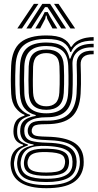

<svg xmlns="http://www.w3.org/2000/svg" viewBox="-20 -793 508 998"><path d="M221 185.2Q133.2 185.2 86.9 156Q40.5 126.8 35.5 68.5Q34.5 58.5 35.1 49.6Q35.8 40.8 37.2 32Q41.2 6.8 57.2 -10.8Q73.2 -28.2 100 -36.2V-41Q77.8 -47.5 65.6 -60.5Q53.5 -73.5 50.5 -97Q49.8 -102.8 49.8 -109.6Q49.8 -116.5 50.5 -123.2Q52.8 -147.8 64.2 -165Q75.8 -182.2 107.2 -191.8V-196.5Q82.8 -205.2 61.9 -231.8Q41 -258.2 38.2 -304.5Q37.2 -322.5 36.8 -340.5Q36.2 -358.5 36.2 -376.6Q36.2 -394.8 36.8 -413.6Q37.2 -432.5 38 -452.5Q42.5 -536.2 86.8 -572.5Q131 -608.8 220.8 -608.8Q277.8 -608.8 307 -593.2Q336.2 -577.8 347.5 -549.8H352.2Q364.5 -571 385.6 -582Q406.8 -593 429.1 -596.9Q451.5 -600.8 466.8 -600V-581.5Q417 -582.2 388.9 -566.6Q360.8 -551 349.8 -523H344.8Q335.8 -555.8 307.8 -573.1Q279.8 -590.5 220.8 -590.5Q143.2 -590.5 104 -558.4Q64.8 -526.2 61 -452.2Q59.8 -424.8 59.2 -400.9Q58.8 -377 59.2 -353.9Q59.8 -330.8 61 -305.8Q63.8 -256 84.8 -230.4Q105.8 -204.8 136.8 -196V-191.2Q102.8 -182.2 87.5 -166.4Q72.2 -150.5 69.5 -123.2Q68.8 -116 68.9 -110Q69 -104 69.5 -96.8Q71.8 -74 83.2 -62.6Q94.8 -51.2 125 -41.8V-36.8Q91.8 -26.5 76.5 -10.2Q61.2 6 56.2 32Q54.2 41 53.1 48.9Q52 56.8 53.2 68.2Q59 120.2 98.9 144.6Q138.8 169 221 169Q306.5 169 346.5 144.2Q386.5 119.5 394.2 66.2Q395.5 57 395.4 48Q395.2 39 393.8 29Q386.5 -19.2 347.4 -41Q308.2 -62.8 225.2 -64.8Q189.8 -65.8 169.8 -69.2Q149.8 -72.8 140.4 -79.5Q131 -86.2 127 -96.5Q124.8 -101.5 124.2 -110.4Q123.8 -119.2 125 -124.2Q131.5 -149.8 152.2 -158.1Q173 -166.5 221 -165.8Q298.5 -165 335.9 -199Q373.2 -233 378 -305.8Q379.5 -332 379.9 -354.9Q380.2 -377.8 379.9 -402.2Q379.5 -426.8 378.5 -457Q377.2 -492.5 399.6 -512Q422 -531.5 466.8 -529.5V-511Q430.5 -512 414.2 -497.6Q398 -483.2 399.2 -455.8Q400.2 -429.5 400.6 -405.1Q401 -380.8 400.8 -356.2Q400.5 -331.8 399 -305Q393.5 -221.2 351.4 -184.4Q309.2 -147.5 220.8 -147.5Q193.8 -147.5 178.1 -145.4Q162.5 -143.2 155.2 -137.2Q148 -131.2 145.2 -119.8Q145 -118.2 144.9 -112.6Q144.8 -107 146.2 -103.8Q149.8 -95.5 156.9 -91.1Q164 -86.8 179.9 -85Q195.8 -83.2 225.2 -82.5Q317.2 -80.5 363 -53Q408.8 -25.5 414.2 29.2Q415.2 39.2 415.2 48.9Q415.2 58.5 414.5 66.5Q407.2 126.2 360.4 155.8Q313.5 185.2 221 185.2ZM221 136.2Q271.2 136.2 300 127.1Q328.8 118 341.5 102.2Q354.2 86.5 356 67.2Q357.2 56.5 357 47.5Q356.8 38.5 355 28.8Q351.5 8.5 336.9 -4.8Q322.2 -18 294.8 -25.1Q267.2 -32.2 225 -34.2Q161 -37.5 130.2 -21.6Q99.5 -5.8 90.2 32.5Q88.2 40.2 87.4 48.5Q86.5 56.8 88.2 69.2Q93.2 105.8 125.5 121Q157.8 136.2 221 136.2ZM221 120.8Q162.8 120.8 136.1 108.2Q109.5 95.8 105.5 68.5Q103.8 58.5 104.5 49.9Q105.2 41.2 107.8 32Q114.8 1.8 141.9 -9.9Q169 -21.5 226.5 -20Q261.8 -19.2 284.9 -13.8Q308 -8.2 320.5 2.1Q333 12.5 336.5 29Q339 40 339 48.8Q339 57.5 337 66.8Q331.8 95.5 304.8 108.1Q277.8 120.8 221 120.8ZM221 103.8Q250.8 103.8 270.4 100.2Q290 96.8 300.9 88.6Q311.8 80.5 315.5 66.5Q318.2 57.8 318.5 48.2Q318.8 38.8 314.8 29Q311.8 19 301.8 12.4Q291.8 5.8 273 2.1Q254.2 -1.5 225 -2.5Q177.5 -4.2 155.1 4.8Q132.8 13.8 127.8 31.8Q123.2 41.2 123 51Q122.8 60.8 125.2 68.5Q129.8 87 152 95.4Q174.2 103.8 221 103.8ZM221 153.2Q143 153.2 108.8 133.1Q74.5 113 69.8 68.2Q68.5 57 69.2 48.8Q70 40.5 71.5 31.8Q76.5 2.5 95.5 -13.9Q114.5 -30.2 154.5 -37.8V-42.2Q123 -46.5 106.9 -59.2Q90.8 -72 86 -96.8Q84.8 -103.5 84.8 -109.6Q84.8 -115.8 85.5 -123.5Q87.8 -152.2 107 -168Q126.2 -183.8 165.5 -190.5V-195Q128.2 -204.2 107.4 -230.2Q86.5 -256.2 83.5 -307.8Q82.5 -330.5 82.1 -353.1Q81.8 -375.8 82.2 -399.9Q82.8 -424 83.8 -450.5Q87 -514 119.8 -543Q152.5 -572 220.8 -572Q276 -572 304.1 -552.6Q332.2 -533.2 341.2 -488.5H345.8Q355.2 -515.8 369.6 -532.8Q384 -549.8 407.4 -557.6Q430.8 -565.5 466.8 -565.5V-547Q411.5 -548.8 382.9 -523.9Q354.2 -499 356.8 -455.2Q358 -431.5 358.1 -405Q358.2 -378.5 358 -353.4Q357.8 -328.2 356.5 -308.2Q352.5 -242.5 319.2 -212.6Q286 -182.8 220.8 -183.5Q194.8 -183.8 170.2 -178.6Q145.8 -173.5 128.6 -161.4Q111.5 -149.2 107.2 -128Q106 -121 106.1 -111.9Q106.2 -102.8 107.5 -97.8Q113.8 -69 142.1 -60.8Q170.5 -52.5 225 -51.2Q273.8 -50.2 305.9 -41.8Q338 -33.2 355.2 -16Q372.5 1.2 376.8 29Q378.2 38 378.4 47.5Q378.5 57 377.2 66.8Q370.8 114 331.5 133.6Q292.2 153.2 221 153.2ZM220.8 -204Q274.2 -204 302.6 -228.5Q331 -253 334.2 -309Q335.8 -331.5 336 -354Q336.2 -376.5 336 -400.4Q335.8 -424.2 334.8 -450.2Q332.2 -506.2 303.5 -530Q274.8 -553.8 220.8 -553.8Q164.5 -553.8 136.9 -528.8Q109.2 -503.8 106.5 -449.2Q105 -410.5 105 -377Q105 -343.5 106.5 -307.8Q109.2 -253.8 138.1 -228.9Q167 -204 220.8 -204ZM220.8 -222.2Q177.2 -222.2 154.4 -243Q131.5 -263.8 129.2 -309.8Q127.8 -344.5 127.9 -377.6Q128 -410.8 129.2 -447.8Q131.5 -494.8 154.5 -515.1Q177.5 -535.5 220.8 -535.5Q263.8 -535.5 286.8 -515.4Q309.8 -495.2 311.8 -449.8Q313 -424.2 313.2 -401.1Q313.5 -378 313.1 -355.6Q312.8 -333.2 311.5 -310.2Q308.8 -263.5 285.6 -242.9Q262.5 -222.2 220.8 -222.2ZM220.8 -240.5Q250.5 -240.5 268.4 -257Q286.2 -273.5 288.5 -312Q289.8 -333.2 290.1 -354.4Q290.5 -375.5 290.2 -398.8Q290 -422 289 -448.8Q287.5 -485.8 269.4 -501.4Q251.2 -517 220.8 -517Q189.8 -517 171.8 -501Q153.8 -485 152 -446.8Q151 -411.5 150.8 -378.8Q150.5 -346 152 -310.8Q154 -273.5 171.8 -257Q189.5 -240.5 220.8 -240.5ZM70 -645 156.2 -773H179.8L94.2 -645ZM117 -645 200 -773H240.5L323.5 -645H298.5L246.2 -726.5L226.5 -756H214L194.2 -726.2L142 -645ZM163.5 -645 201 -707.8 212.2 -730.2H228.2L239.8 -707.8L277.8 -645H252.8L225.8 -695.2L222 -712H218.5L214.8 -695.2L188.5 -645ZM346.2 -645 260.8 -773H284.2L370.5 -645Z"/></svg>

Font: Big Shoulders Inline Text Thin
Style: Bold
Weight: 700
Version: Version 2.002